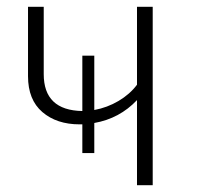

<svg xmlns="http://www.w3.org/2000/svg" viewBox="-20 -542 576 562"><path d="M427 -522V0H381V-249Q330 -195 256 -182V-94H221V-178H213Q146 -178 104 -214Q62 -250 62 -319V-522H108V-325Q108 -219 221 -217V-379H256V-220Q294 -227 327 -246.5Q360 -266 381 -294V-522Z"/></svg>

Font: FiraGO ExtraLight
Style: Regular
Weight: 200
Designer: bBox Type
Foundry: bBox Type GmbH
Version: Version 1.001